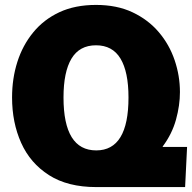

<svg xmlns="http://www.w3.org/2000/svg" viewBox="-20 -760 780 780"><path d="M371 0Q255 0 179 -48.5Q103 -97 66 -179.5Q29 -262 29 -364Q29 -441 50.5 -508.5Q72 -576 115 -628.5Q158 -681 221.5 -710.5Q285 -740 370 -740Q455 -740 518.5 -710Q582 -680 625 -629.5Q668 -579 689.5 -515.5Q711 -452 711 -386Q711 -332 695 -274Q679 -216 641 -165V-163H740L732 0ZM371 -149Q502 -149 502 -364Q502 -468 469.5 -522Q437 -576 370 -576Q303 -576 270.5 -522Q238 -468 238 -364Q238 -149 371 -149Z"/></svg>

Font: Murecho Black
Style: Regular
Weight: 900
Designer: Neil Summerour
Foundry: Positype
Version: Version 1.010; ttfautohint (v1.8.3)